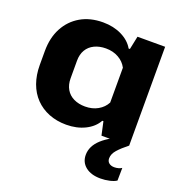

<svg xmlns="http://www.w3.org/2000/svg" viewBox="-135 -659 914 979"><g transform="rotate(20 322.0 -169.5)"><path d="M259 9Q207 9 164.5 -8Q122 -25 91.5 -56.5Q61 -88 45 -132.5Q29 -177 29 -231V-307Q29 -379 57.5 -432.5Q86 -486 137.5 -516Q189 -546 259 -546Q316 -546 360.5 -524Q405 -502 426 -465H433L448 -537H598V0H448L432 -73H426Q405 -35 360.5 -13Q316 9 259 9ZM318 -111Q357 -111 387 -128Q417 -145 432 -174V-363Q417 -392 387 -409Q357 -426 318 -426Q283 -426 256 -413Q229 -400 214.5 -375.5Q200 -351 200 -317V-221Q200 -187 214.5 -162Q229 -137 256 -124Q283 -111 318 -111ZM517 207Q466 207 436 183Q406 159 406 119Q406 71 449 32Q492 -7 568 -34L589 -15L597 0Q564 26 544 48.5Q524 71 524 95Q524 111 535 120Q546 129 564 129Q575 129 586 126Q597 123 604 118L603 187Q590 196 566 201.5Q542 207 517 207Z"/></g></svg>

Font: Hubot Sans
Style: Bold
Weight: 700
Designer: Deni Anggara
Foundry: GitHub, Inc., Subsidiary of Microsoft Corporation
Version: Version 2.000